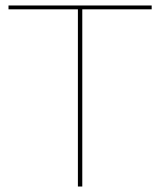

<svg xmlns="http://www.w3.org/2000/svg" viewBox="-20 -680 584 700"><path d="M533 -660V-646H280V0H264V-646H11V-660Z"/></svg>

Font: Elaine Sans Thin
Style: Regular
Weight: 250
Designer: Wei Huang
Foundry: Wei Huang
Version: Version 2.001;December 24, 2019;FontCreator 12.0.0.2547 64-b